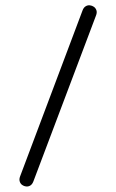

<svg xmlns="http://www.w3.org/2000/svg" viewBox="-110 -785 533 882"><g transform="rotate(-5 156.5 -344.5)"><path d="M9.7 36.7Q3.3 49.9 -6.2 54.6Q-15.7 59.2 -25.7 57.3Q-35.7 55.3 -43.3 48.7Q-50.8 42.1 -53 31.6Q-55.2 21.1 -49.4 9L303.2 -726.2Q309.1 -738.5 318.6 -743.3Q328 -748.2 338.3 -746.3Q348.6 -744.3 356.4 -737.7Q364.1 -731.1 366.6 -720.6Q369 -710.1 362.7 -697.4Z"/></g></svg>

Font: Nunito ExtraLight
Style: Italic
Weight: 200
Italic angle: -9°
Designer: Vernon Adams
Foundry: Vernon Adams
Version: Version 3.602